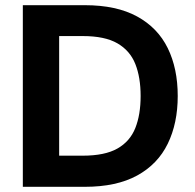

<svg xmlns="http://www.w3.org/2000/svg" viewBox="-20 -720 750 740"><path d="M68 0V-700H307Q429 -700 508.5 -656.5Q588 -613 626.5 -534.5Q665 -456 665 -350Q665 -245 626.5 -166Q588 -87 508.5 -43.5Q429 0 307 0ZM208 -120H299Q384 -120 432.5 -147.5Q481 -175 501.5 -226.5Q522 -278 522 -350Q522 -422 501.5 -473.5Q481 -525 432.5 -553Q384 -581 299 -581H208Z"/></svg>

Font: DM Sans 16pt ExtraBold
Style: Regular
Weight: 800
Version: Version 4.004;gftools[0.9.30]